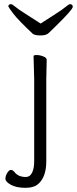

<svg xmlns="http://www.w3.org/2000/svg" viewBox="-20 -744 369 921"><path d="M175 -631Q213 -656 247 -677.5Q281 -699 295.5 -711.5Q310 -724 316 -724Q329 -724 329 -711Q329 -698 245 -616Q225 -597 213.5 -585.5Q202 -574 174.5 -574Q147 -574 137 -582Q68 -647 45 -677Q22 -707 20 -713Q20 -724 33 -724Q39 -724 53.5 -711.5Q68 -699 102.5 -677.5Q137 -656 175 -631ZM204 -457 202 -364V30Q202 103 165 137Q144 157 101.5 157Q59 157 32.5 142.5Q6 128 6 113.5Q6 99 15 85Q24 71 32.5 71Q41 71 50 82Q68 105 104 105Q124 105 134 84Q144 63 144 31V-364L141 -475Q141 -480 156 -480Q171 -480 187.5 -473.5Q204 -467 204 -457ZM50 82Z"/></svg>

Font: LXGW WenKai Light
Style: Regular
Weight: 300
Designer: LXGW / Fontworks Inc.
Foundry: LXGW / Fontworks Inc.
Version: Version 1.501; October 10, 2024